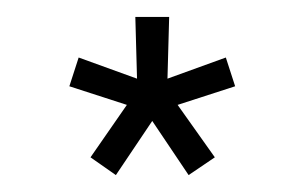

<svg xmlns="http://www.w3.org/2000/svg" viewBox="-20 -733 360 227"><path d="M87 -547 130 -609 62 -631 73 -665 142 -640 140 -713H180L178 -640L247 -665L258 -631L190 -609L234 -547L203 -526L160 -590L117 -526Z"/></svg>

Font: Rising Sun Light
Style: Regular
Weight: 300
Designer: Matt McInerney, Pablo Impallari, Rodrigo Fuenzalida (Raleway font), Stephen Hutchings (Greek), Cristiano Sobral (main ch
Foundry: The Rising Sun Project Authors
Version: Version 4.327; ttfautohint (v1.8.4.7-5d5b-dirty)